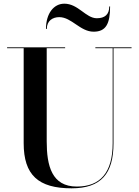

<svg xmlns="http://www.w3.org/2000/svg" viewBox="-20 -1007 753 1042"><path d="M301.5 -914C368.5 -914 415 -835 488 -835C554.5 -835 577.5 -877 577.5 -972H573C573 -927.5 548 -908 505.5 -908C445.5 -908 405 -987 329 -987C272.5 -987 229.5 -935 229.5 -850H234C234 -894.5 266 -914 301.5 -914ZM18.5 -750V-745.5H108.5V-230C108.5 -57 188 15 368.5 15C529 15 596 -65 596 -230V-745.5H694V-750H497.5V-745.5H591.5V-230C591.5 -68 522 5.5 397 5.5C260.5 5.5 233.5 -108 233.5 -240V-745.5H333.5V-750Z"/></svg>

Font: Bodoni* 36pt Medium
Style: Regular
Weight: 500
Version: Version 2.3